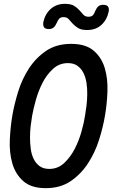

<svg xmlns="http://www.w3.org/2000/svg" viewBox="-20 -968 640 998"><path d="M236 -90Q281 -90 313.5 -120.5Q346 -151 368 -193.5Q390 -236 403.5 -284Q417 -332 422 -367Q426 -389 429.5 -418Q433 -447 433.5 -477.5Q434 -508 429.5 -537.5Q425 -567 413.5 -589.5Q402 -612 382.5 -626Q363 -640 333 -640Q288 -640 255 -609.5Q222 -579 200.5 -536.5Q179 -494 166 -447Q153 -400 147 -366Q143 -343 139.5 -313.5Q136 -284 136 -253.5Q136 -223 140 -193.5Q144 -164 155.5 -141Q167 -118 186.5 -104Q206 -90 236 -90ZM218 10Q142 10 101 -26.5Q60 -63 44 -119Q28 -175 31 -241Q34 -307 44 -367Q54 -425 74 -490.5Q94 -556 130 -611.5Q166 -667 219.5 -703.5Q273 -740 350 -740Q426 -740 467.5 -704Q509 -668 525 -612.5Q541 -557 538.5 -492Q536 -427 526 -369Q516 -308 495 -241.5Q474 -175 437.5 -119Q401 -63 347.5 -26.5Q294 10 218 10ZM276 -851Q268 -833 258.5 -825Q249 -817 234 -817Q216 -817 209.5 -825.5Q203 -834 205 -852Q214 -895 243.5 -921.5Q273 -948 317 -948Q349 -948 365.5 -937.5Q382 -927 393 -914.5Q404 -902 413.5 -891.5Q423 -881 440 -881Q456 -881 463.5 -889.5Q471 -898 474 -909Q482 -927 491 -935Q500 -943 516 -943Q534 -943 541 -934.5Q548 -926 545 -908Q536 -865 507 -838.5Q478 -812 433 -812Q402 -812 385.5 -822.5Q369 -833 357.5 -845.5Q346 -858 337 -868.5Q328 -879 310 -879Q295 -879 287.5 -870.5Q280 -862 276 -851Z"/></svg>

Font: Maple Mono Medium
Style: Italic
Weight: 500
Italic angle: -10°
Monospace: yes
Designer: subframe7536
Version: Version 7.000